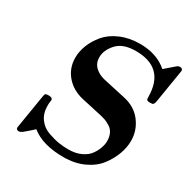

<svg xmlns="http://www.w3.org/2000/svg" viewBox="-160 -841 977 996"><g transform="rotate(30 328.0 -343.0)"><path d="M64.9 -2.9 98.1 -206.1Q100.1 -221.2 104.5 -224.6Q108.9 -228 123 -228Q147 -228 147 -212.9Q147 -211.9 145.5 -202.9Q144 -193.8 144 -179.2Q144 -133.3 167 -102.1Q189.9 -70.8 227.1 -57.9Q264.2 -44.9 292.5 -40.5Q320.8 -36.1 350.1 -36.1Q393.1 -36.1 425 -51Q457 -65.9 472.9 -88.4Q488.8 -110.8 496.3 -132.8Q503.9 -154.8 503.9 -173.8Q503.9 -200.7 493.9 -220.5Q483.9 -240.2 465.3 -250.7Q446.8 -261.2 437.5 -264.6Q428.2 -268.1 412.1 -272Q360.4 -283.2 327.1 -291Q289.1 -298.8 270.5 -304Q252 -309.1 229.5 -321.5Q207 -334 188 -354Q144 -400.9 144 -467.8Q144 -503.9 158.9 -542.5Q173.8 -581.1 203.4 -616.5Q232.9 -651.9 284.4 -674.3Q335.9 -696.8 400.9 -696.8Q501 -696.8 564.9 -641.1L619.1 -688Q628.9 -696.8 638.2 -696.8Q656.2 -696.8 655.8 -682.1Q655.8 -680.2 653.8 -669.9L623 -481Q621.1 -469.7 617.4 -464.8Q613.8 -460 610.4 -459Q606.9 -458 597.2 -458Q585 -458 580.6 -460.4Q576.2 -462.9 575.2 -467.5Q574.2 -472.2 574.2 -483.9Q571.3 -653.8 399.9 -653.8Q323.7 -653.8 287.4 -614Q251 -574.2 251 -530.8Q251 -496.6 273.9 -474.4Q296.9 -452.1 333 -443.8L467.8 -414.1Q535.6 -398.9 573.2 -348.9Q610.8 -298.8 610.8 -236.8Q610.8 -197.8 595.9 -157Q581.1 -116.2 551.5 -77.1Q522 -38.1 469 -13.4Q416 11.2 348.1 11.2Q223.1 11.2 154.8 -43.9Q137.7 -27.8 102.1 2Q90.8 10.7 82 11.2Q64.9 11.2 64.9 -2.9Z"/></g></svg>

Font: CMU Serif Extra
Style: BoldSlanted
Weight: 700
Italic angle: -9.46001°
Version: Version 0.7.0